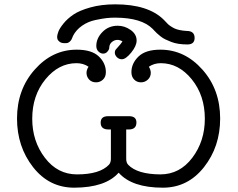

<svg xmlns="http://www.w3.org/2000/svg" viewBox="-20 -850 1090 881"><path d="M58.1 -306.2Q58.1 -439 139.2 -530.5Q220.2 -622.1 332 -622.1Q400.9 -622.1 433.3 -591.1Q465.8 -560.1 465.8 -519Q465.8 -497.1 452.4 -484.6Q439 -472.2 420.9 -472.2Q400.9 -472.2 388.9 -485.1Q377 -498 377 -516.1Q377 -529.3 386.2 -543.9Q362.3 -560.1 331.1 -560.1Q249 -560.1 188.5 -486.1Q127.9 -412.1 127.9 -305.2Q127.9 -202.1 186 -126Q244.1 -49.8 333 -49.8Q438 -49.8 480 -94.2Q488.8 -104 488.8 -121.1V-255.9H478Q441.9 -255.9 441.9 -287.1Q441.9 -316.9 476.1 -316.9H571.8Q606 -316.9 606 -288.1Q606 -255.9 570.8 -255.9H559.1V-121.1Q559.1 -104 567.9 -94.2Q609.9 -50.3 715.8 -49.8Q804.7 -49.8 862.3 -126Q919.9 -202.1 919.9 -305.2Q919.9 -412.1 859.9 -486.1Q799.8 -560.1 717.8 -560.1Q687 -560.1 663.1 -543.9Q671.9 -528.8 671.9 -516.1Q671.9 -497.1 658.4 -484.6Q645 -472.2 627 -472.2Q607.9 -472.2 595.5 -485.1Q583 -498 583 -519Q583 -559.1 615.5 -590.6Q647.9 -622.1 715.8 -622.1Q827.6 -622.1 908.9 -530.5Q990.2 -439 990.2 -306.2Q990.2 -177.2 916 -83Q841.8 11.2 727.1 11.2Q585.9 11.2 524.9 -57.1H523.9Q463.9 10.7 320.8 11.2Q205.6 11.2 131.8 -83Q58.1 -177.2 58.1 -306.2ZM242.2 -681.2Q242.2 -689 247.6 -704.1Q252.9 -719.2 271 -741.7Q289.1 -764.2 316.7 -783Q344.2 -801.8 394.5 -815.9Q444.8 -830.1 508.8 -830.1Q659.7 -830.1 731 -759.8Q731.9 -758.8 739 -751.5Q746.1 -744.1 750 -740Q753.9 -735.8 763.4 -729.5Q772.9 -723.1 782 -719Q791 -714.8 805.4 -711.9Q819.8 -709 836.9 -708Q873 -708 873 -675.8Q873 -646 839.8 -646Q818.8 -646 799.3 -648.9Q779.8 -651.9 764.9 -658Q750 -664.1 738.5 -669.4Q727.1 -674.8 716.6 -683.3Q706.1 -691.9 700.4 -697Q694.8 -702.1 688 -709.5Q681.2 -716.8 680.2 -717.8Q629.4 -768.6 509.8 -769H506.8Q488.8 -769 470 -767.1Q451.2 -765.1 417.5 -758.1Q383.8 -751 356.4 -731.9Q329.1 -712.9 314.9 -685.1Q314 -682.1 311.5 -676.5Q309.1 -670.9 308.1 -668.9Q307.1 -667 304.4 -663.6Q301.8 -660.2 299.8 -658.7Q297.9 -657.2 294.4 -655Q291 -652.8 286.6 -652.3Q282.2 -651.9 275.9 -651.9Q261.7 -651.9 253.4 -658.4Q245.1 -665 243.7 -670.7Q242.2 -676.3 242.2 -681.2ZM421.9 -639.2Q421.9 -674.3 450 -703.1Q478 -731.9 520 -731.9Q552.2 -731.9 579.6 -712.4Q606.9 -692.9 606.9 -664.1Q606.9 -639.2 582 -608.6Q557.1 -578.1 539.1 -578.1Q525.9 -578.1 516.4 -587.6Q506.8 -597.2 506.8 -608.9Q506.8 -616.7 510.5 -621.8Q514.2 -627 524.2 -637.5Q534.2 -647.9 542 -660.2Q529.8 -667 519 -667Q505.9 -667 494.9 -658.4Q483.9 -649.9 481.9 -637.2Q481.9 -633.3 481 -627.2Q480 -621.1 472.4 -612.5Q464.8 -604 453.1 -604Q441.9 -604 431.9 -613.5Q421.9 -623 421.9 -639.2Z"/></svg>

Font: CMU Typewriter Text Variable Width
Style: Medium
Weight: 500
Version: Version 0.7.0